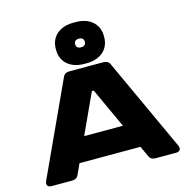

<svg xmlns="http://www.w3.org/2000/svg" viewBox="-146 -1214 1329 1355"><g transform="rotate(-15 518.5 -537.0)"><path d="M64 0H212.9C234.4 0 251 -7.3 259.8 -26.9L295.9 -105.5H741.2L777.3 -26.9C786.1 -7.3 802.7 0 824.2 0H973.1C1003.9 0 1013.2 -19.5 1000.5 -46.9L689 -723.1C680.2 -742.2 663.6 -750 642.1 -750H395C373.5 -750 356.9 -742.2 348.1 -723.1L36.6 -46.9C23.9 -19.5 33.2 0 64 0ZM377 -281.2 511.7 -574.2H525.4L660.2 -281.2ZM342.8 -927.7V-919.9C342.8 -826.7 414.1 -773.4 508.3 -773.4H528.8C623 -773.4 694.3 -826.7 694.3 -919.9V-927.7C694.3 -1021 623 -1074.2 528.8 -1074.2H508.3C414.1 -1074.2 342.8 -1021 342.8 -927.7ZM483.4 -920.4V-927.2C483.4 -945.3 499.5 -955.1 511.7 -955.1H525.4C537.6 -955.1 553.7 -945.3 553.7 -927.2V-920.4C553.7 -902.3 537.6 -892.6 525.4 -892.6H511.7C499.5 -892.6 483.4 -902.3 483.4 -920.4Z"/></g></svg>

Font: Gyrotrope Black
Style: Regular
Weight: 900
Designer: David Moles
Version: Version 1.003;Glyphs 3.3.1 (3343)